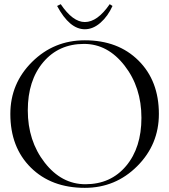

<svg xmlns="http://www.w3.org/2000/svg" viewBox="-20 -906 823 934"><path d="M257.8 -877 275.4 -885.7Q334 -798.8 392.6 -798.8Q454.1 -798.8 513.7 -885.7L527.3 -877Q504.9 -827.1 468.8 -795.4Q432.6 -763.7 392.6 -763.7Q318.4 -763.7 257.8 -877ZM392.6 7.8Q229.5 7.8 129.9 -90.8Q30.3 -189.5 30.3 -351.6Q30.3 -500 136.2 -605Q242.2 -710 392.6 -710Q554.7 -710 653.8 -611.3Q752.9 -512.7 752.9 -351.6Q752.9 -203.1 647.5 -97.7Q542 7.8 392.6 7.8ZM395.5 -9.8Q518.6 -9.8 593.3 -98.6Q668 -187.5 668 -333Q668 -481.4 585.9 -586.9Q503.9 -692.4 388.7 -692.4Q265.6 -692.4 190.4 -603.5Q115.2 -514.6 115.2 -369.1Q115.2 -220.7 197.3 -115.2Q279.3 -9.8 395.5 -9.8Z"/></svg>

Font: FoglihtenNo07
Style: Regular
Weight: 500
Designer: gluk (gluksza@wp.pl)
Foundry: gluk (gluksza@wp.pl)
Version: Version 0.871